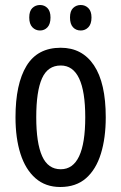

<svg xmlns="http://www.w3.org/2000/svg" viewBox="-20 -738 485 768"><path d="M403 -269Q403 -186 383.5 -123Q364 -60 324 -25Q284 10 221 10Q162 10 122 -25Q82 -60 62 -122.5Q42 -185 42 -269Q42 -402 86 -474.5Q130 -547 223 -547Q309 -547 356 -476.5Q403 -406 403 -269ZM125 -269Q125 -166 148.5 -113.5Q172 -61 223 -61Q321 -61 321 -269Q321 -476 223 -476Q171 -476 148 -424.5Q125 -373 125 -269ZM97 -668Q97 -694 109.5 -706Q122 -718 140 -718Q158 -718 170 -705.5Q182 -693 182 -668Q182 -642 170 -629Q158 -616 140 -616Q122 -616 109.5 -629Q97 -642 97 -668ZM260 -668Q260 -694 272.5 -706Q285 -718 303 -718Q321 -718 333.5 -705.5Q346 -693 346 -668Q346 -642 333.5 -629Q321 -616 303 -616Q284 -616 272 -629Q260 -642 260 -668Z"/></svg>

Font: Noto Sans Sinhala ExtraCondensed
Style: Regular
Weight: 400
Width: 2
Designer: Jelle Bosma - Monotype Design Team
Foundry: Monotype Imaging Inc.
Version: Version 2.006; ttfautohint (v1.8.4.7-5d5b)